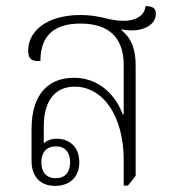

<svg xmlns="http://www.w3.org/2000/svg" viewBox="-20 -602 573 627"><path d="M160 5C209 5 239 -25 239 -72C239 -122 207 -149 165 -149C145 -149 130 -141 123 -134V-190C123 -273 160 -319 224 -319C316 -319 384 -224 384 -79V4H398L423 -28V-388C423 -436 412 -475 377 -503L378 -506C437 -494 489 -516 489 -557C489 -577 476 -582 455 -582C455 -563 437 -534 383 -534C337 -534 307 -553 244 -553C128 -553 72 -497 72 -437C72 -410 82 -401 112 -403C112 -488 159 -525 243 -525C334 -525 384 -481 384 -389V-229L381 -228C356 -295 301 -348 221 -348C142 -348 83 -299 83 -180V-77C83 -28 109 5 160 5ZM162 -20C132 -20 115 -39 115 -72C115 -105 132 -124 163 -124C192 -124 209 -105 209 -72C209 -39 192 -20 162 -20Z"/></svg>

Font: Noto Serif Thai SemiCondensed ExtraLight
Style: Regular
Weight: 200
Width: 4
Designer: Monotype Design Team
Foundry: Monotype Imaging Inc.
Version: Version 2.002